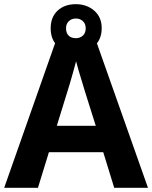

<svg xmlns="http://www.w3.org/2000/svg" viewBox="-20 -900 729 920"><path d="M527.3 0 474.7 -170.8H214.4L161.8 0H0L252.4 -717H435.7L689.1 0ZM386.4 -463.9Q381.5 -480.7 373.5 -506.7Q365.5 -532.6 357.5 -559.5Q349.5 -586.4 344.6 -606.3Q339.6 -586.3 331.1 -556.9Q322.7 -527.6 315.2 -501.2Q307.7 -474.9 303.7 -463.9L252.2 -297.1H438.9ZM343.6 -648.3Q289.6 -648.3 256.2 -679.3Q222.8 -710.2 222.8 -764.1Q222.8 -818.1 256 -849Q289.2 -880 343.4 -880Q395.5 -880 431.4 -849Q467.3 -818.1 467.3 -765.2Q467.3 -710.2 431.9 -679.3Q396.5 -648.3 343.6 -648.3ZM343.6 -717Q363.6 -717 377.2 -729.5Q390.7 -742.1 390.7 -764Q390.7 -786 377.3 -798.6Q363.8 -811.3 343.7 -811.3Q323.5 -811.3 310 -798.8Q296.4 -786.2 296.4 -764.3Q296.4 -742.3 308.6 -729.7Q320.8 -717 343.6 -717Z"/></svg>

Font: Noto Sans Hebrew
Style: Regular
Weight: 400
Designer: Monotype Design Team
Foundry: Monotype Imaging Inc.
Version: Version 2.003;January 10, 2023;FontCreator 14.0.0.2877 64-bi